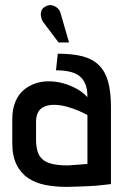

<svg xmlns="http://www.w3.org/2000/svg" viewBox="-20 -720 490 751"><path d="M217 -668Q214 -680 204.5 -688.5Q195 -697 182.5 -699.5Q170 -702 157 -694Q145 -688 141.5 -676.5Q138 -665 141 -652.5Q144 -640 151 -631L209 -554H250ZM322 -340Q305 -359 279.5 -373Q254 -387 226 -394.5Q198 -402 170 -402Q142 -402 116.5 -393Q91 -384 71 -366.5Q51 -349 39.5 -320.5Q28 -292 28 -253V-160Q28 -110 44.5 -76.5Q61 -43 90 -23.5Q119 -4 157.5 3.5Q196 11 241 11Q259 11 278.5 10Q298 9 317.5 8.5Q337 8 355 6.5Q373 5 388 3Q403 1 414 0V-301Q414 -360 403 -400Q392 -440 367.5 -464.5Q343 -489 303.5 -499.5Q264 -510 206 -510L199 -445Q228 -445 251 -440Q274 -435 289.5 -423.5Q305 -412 313.5 -392Q322 -372 322 -340ZM322 -270V-79Q322 -79 317.5 -78.5Q313 -78 305 -77.5Q297 -77 287 -76Q277 -75 266.5 -74.5Q256 -74 246 -73Q206 -73 181.5 -79.5Q157 -86 144 -99Q131 -112 126 -131Q121 -150 121 -175V-243Q121 -263 127 -276.5Q133 -290 143 -297Q153 -304 165 -307Q177 -310 189 -310Q215 -310 240.5 -303Q266 -296 288 -286.5Q310 -277 322 -270Z"/></svg>

Font: Advent Pro SemiBold
Style: Regular
Weight: 600
Designer: VivaRado, Andreas Kalpakidis
Foundry: VivaRado, Andreas Kalpakidis
Version: Version 3.000